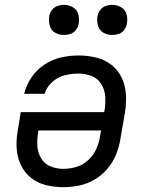

<svg xmlns="http://www.w3.org/2000/svg" viewBox="-20 -768 616 796"><path d="M241 8Q274 8 307 1.5Q340 -5 371 -23Q402 -41 425 -68Q448 -95 461 -127Q474 -159 479 -191L498 -301Q504 -339 502 -376Q500 -413 485 -445Q470 -477 442 -499Q414 -521 378.5 -529.5Q343 -538 305 -538Q270 -538 233.5 -530Q197 -522 164.5 -500.5Q132 -479 110.5 -447Q89 -415 80 -379H165Q173 -407 196.5 -428Q220 -449 248.5 -456Q277 -463 305 -463Q334 -463 359.5 -453Q385 -443 399.5 -420Q414 -397 416 -369.5Q418 -342 414 -314L412 -303H66L54 -229Q47 -192 49 -155Q51 -118 65.5 -86Q80 -54 107 -32Q134 -10 169 -1Q204 8 241 8ZM243 -68Q215 -68 190 -78Q165 -88 151 -111Q137 -134 135 -161.5Q133 -189 138 -217L139 -227H399L395 -204Q391 -177 379.5 -151Q368 -125 346 -104.5Q324 -84 297 -76Q270 -68 243 -68ZM445 -623Q459 -623 472.5 -627.5Q486 -632 495 -644Q504 -656 506 -670Q510 -690 504.5 -709Q499 -728 482 -738Q465 -748 445 -748Q431 -748 417.5 -743Q404 -738 395 -726Q386 -714 384 -700Q381 -680 386.5 -661Q392 -642 408.5 -632.5Q425 -623 445 -623ZM245 -623Q259 -623 272.5 -627.5Q286 -632 295 -644Q304 -656 306 -670Q310 -690 304.5 -709Q299 -728 282 -738Q265 -748 245 -748Q231 -748 217.5 -743Q204 -738 195 -726Q186 -714 184 -700Q181 -680 186.5 -661Q192 -642 208.5 -632.5Q225 -623 245 -623Z"/></svg>

Font: Iosevka Sparkle Oblique
Style: Regular
Weight: 400
Italic angle: -9°
Designer: Belleve Invis
Foundry: Belleve Invis
Version: Version 4.5.0; ttfautohint (v1.8.3)